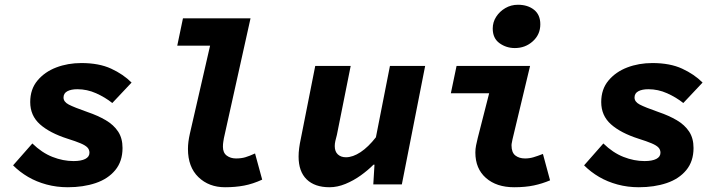

<svg xmlns="http://www.w3.org/2000/svg" viewBox="-20 -775 3040 807"><path d="M265 12Q218 12 175.5 0.5Q133 -11 98 -31.5Q63 -52 35 -80L116 -172Q156 -133 200.5 -115.5Q245 -98 289 -98Q321 -98 338.5 -107Q356 -116 356 -133Q356 -146 347.5 -155Q339 -164 319 -172.5Q299 -181 264 -192Q189 -216 148 -252.5Q107 -289 107 -346Q107 -400 137.5 -436.5Q168 -473 216.5 -491.5Q265 -510 322 -510Q396 -510 447 -486.5Q498 -463 533 -428L452 -342Q422 -366 384 -383Q346 -400 305 -400Q279 -400 263 -391.5Q247 -383 247 -365Q247 -347 269 -335.5Q291 -324 348 -304Q392 -289 425 -269.5Q458 -250 476.5 -222Q495 -194 495 -153Q495 -97 464.5 -60Q434 -23 382 -5.5Q330 12 265 12Z M926 12Q858 12 814 -30.5Q770 -73 770 -149Q770 -164 772 -179.5Q774 -195 778 -213L863 -583H725L749 -698H1033L921 -194Q920 -187 918.5 -178.5Q917 -170 917 -158Q917 -133 933 -121Q949 -109 972 -109Q994 -109 1011 -114Q1028 -119 1052 -130L1082 -20Q1043 -2 1006 5Q969 12 926 12Z M1365 12Q1303 12 1269 -21Q1235 -54 1235 -117Q1235 -134 1237.5 -153Q1240 -172 1244 -190L1305 -498H1454L1396 -208Q1392 -194 1389.5 -182.5Q1387 -171 1387 -161Q1387 -138 1400 -126Q1413 -114 1434 -114Q1463 -114 1495.5 -135.5Q1528 -157 1560 -198L1619 -498H1767L1669 0H1549L1554 -83H1550Q1526 -59 1496 -37.5Q1466 -16 1432 -2Q1398 12 1365 12Z M2141 12Q2067 12 2022.5 -27Q1978 -66 1978 -134Q1978 -149 1981 -164Q1984 -179 1988 -195L2036 -383H1875L1899 -498H2208L2134 -189Q2133 -182 2131.5 -176Q2130 -170 2130 -164Q2130 -134 2146 -121.5Q2162 -109 2187 -109Q2205 -109 2222 -114Q2239 -119 2262 -128L2292 -17Q2259 -3 2223.5 4.5Q2188 12 2141 12ZM2144 -573Q2108 -573 2079.5 -593.5Q2051 -614 2051 -655Q2051 -682 2065.5 -704.5Q2080 -727 2104 -741Q2128 -755 2157 -755Q2198 -755 2224.5 -734Q2251 -713 2251 -673Q2251 -630 2219.5 -601.5Q2188 -573 2144 -573Z M2665 12Q2618 12 2575.5 0.5Q2533 -11 2498 -31.5Q2463 -52 2435 -80L2516 -172Q2556 -133 2600.5 -115.5Q2645 -98 2689 -98Q2721 -98 2738.5 -107Q2756 -116 2756 -133Q2756 -146 2747.5 -155Q2739 -164 2719 -172.5Q2699 -181 2664 -192Q2589 -216 2548 -252.5Q2507 -289 2507 -346Q2507 -400 2537.5 -436.5Q2568 -473 2616.5 -491.5Q2665 -510 2722 -510Q2796 -510 2847 -486.5Q2898 -463 2933 -428L2852 -342Q2822 -366 2784 -383Q2746 -400 2705 -400Q2679 -400 2663 -391.5Q2647 -383 2647 -365Q2647 -347 2669 -335.5Q2691 -324 2748 -304Q2792 -289 2825 -269.5Q2858 -250 2876.5 -222Q2895 -194 2895 -153Q2895 -97 2864.5 -60Q2834 -23 2782 -5.5Q2730 12 2665 12Z"/></svg>

Font: Source Code Pro ExtraLight ExtraBold
Style: Italic
Weight: 800
Italic angle: -11°
Monospace: yes
Version: Version 1.016;hotconv 1.0.116;makeotfexe 2.5.65601